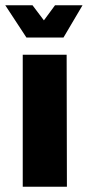

<svg xmlns="http://www.w3.org/2000/svg" viewBox="-23 -706 336 726"><path d="M63 0V-499H229L230 0ZM77 -564 -3 -686H100L143 -629L185 -686H289L217 -564Z"/></svg>

Font: Maven Pro ExtraBold
Style: Regular
Weight: 800
Designer: Joe Prince
Foundry: Joe Prince
Version: Version 2.100